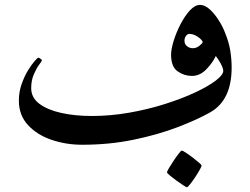

<svg xmlns="http://www.w3.org/2000/svg" viewBox="-20 -603 1050 805"><path d="M951.2 -319.8Q951.2 -183.1 861.8 -132.3Q806.6 -101.1 724.1 -69.6Q641.6 -38.1 539.8 -17.1Q438 3.9 325.2 3.9Q255.9 3.9 195.1 -17.1Q134.3 -38.1 96.7 -79.3Q59.1 -120.6 59.1 -181.2Q59.1 -217.8 70.6 -250.2Q82 -282.7 97.4 -307.9Q112.8 -333 125.5 -347.2Q138.2 -361.3 140.1 -361.3Q143.1 -361.3 149.4 -356.9Q155.8 -352.5 155.8 -350.1Q155.8 -347.2 144.5 -332.3Q133.3 -317.4 122.1 -292Q110.8 -266.6 110.8 -233.4Q110.8 -193.4 145.3 -167.7Q179.7 -142.1 237.3 -129.4Q294.9 -116.7 364.7 -116.7Q443.4 -116.7 522.2 -130.6Q601.1 -144.5 671.9 -167Q742.7 -189.5 797.6 -215.1Q852.5 -240.7 884.3 -264.9Q916 -289.1 916 -305.7Q916 -316.4 905.8 -335.7Q895.5 -355 884.8 -368.2Q871.1 -338.9 844.5 -311.8Q817.9 -284.7 784.7 -284.7Q752 -284.7 724.6 -304Q697.3 -323.2 697.3 -374Q697.3 -396.5 708 -431.4Q718.8 -466.3 736.6 -501Q754.4 -535.6 775.9 -559.1Q797.4 -582.5 818.8 -582.5Q838.4 -582.5 858.6 -564.5Q878.9 -546.4 896.2 -519.3Q913.6 -492.2 923.8 -465.3Q939.9 -425.8 945.6 -389.9Q951.2 -354 951.2 -319.8ZM830.1 -426.8Q827.1 -436.5 809.3 -448.7Q791.5 -460.9 773.9 -460.9Q766.1 -460.9 759.8 -452.4Q753.4 -443.8 753.4 -432.6Q753.4 -418 763.9 -409.4Q774.4 -400.9 788.6 -400.9Q803.2 -400.9 815.9 -410.9Q828.6 -420.9 830.1 -426.8ZM825.2 91.3Q825.2 94.7 817.4 108.9Q809.6 123 798.3 139.9Q787.1 156.7 777.1 169.4Q767.1 182.1 763.2 182.1Q761.2 182.1 748.3 173.8Q735.4 165.5 719.7 154.1Q704.1 142.6 692.1 132.6Q680.2 122.6 680.2 119.6Q680.2 115.7 688.5 101.6Q696.8 87.4 708.3 70.3Q719.7 53.2 729.5 40.8Q739.3 28.3 742.2 28.3Q745.6 28.3 758.8 36.9Q772 45.4 787.4 57.1Q802.7 68.8 814 78.6Q825.2 88.4 825.2 91.3Z"/></svg>

Font: Scheherazade New SemiBold
Style: Regular
Weight: 600
Designer: SIL International
Foundry: SIL International
Version: Version 4.000